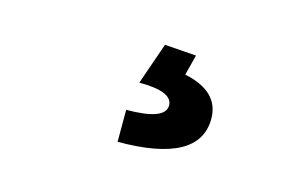

<svg xmlns="http://www.w3.org/2000/svg" viewBox="-45 -99 676 430"><g transform="rotate(15 293.0 115.5)"><path d="M247.6 234.4V160.2Q337.9 160.2 337.9 126Q337.9 93.8 260.3 93.8L293.9 -2.9L367.2 2.4L355 49.8Q437 66.9 437 130.4Q437 234.4 247.6 234.4Z"/></g></svg>

Font: Caskaydia Cove Medium
Style: Regular
Weight: 500
Monospace: yes
Designer: Aaron Bell
Foundry: Saja Typeworks
Version: Version 4.300; ttfautohint (v1.8.3)